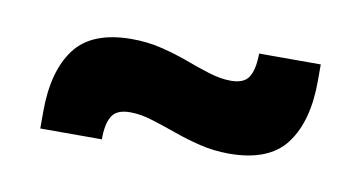

<svg xmlns="http://www.w3.org/2000/svg" viewBox="-36 -482 623 332"><g transform="rotate(10 276.0 -315.5)"><path d="M375.6 -232.4Q348.5 -232.4 323.6 -238.6Q298.8 -244.7 276.3 -252.8Q253.7 -260.9 233.5 -267Q213.3 -273.2 195.4 -273.2Q172.8 -273.2 164.4 -260.9Q155.9 -248.6 155.2 -224.2V-218.6H47V-248Q47 -319.6 76.8 -359Q106.6 -398.4 176.5 -398.4Q204.3 -398.4 229.3 -392.2Q254.3 -386.1 276.7 -377.8Q299.1 -369.4 319.1 -363.3Q339.2 -357.1 356.9 -357.1Q379.8 -357.1 388.1 -369.9Q396.4 -382.6 397.1 -407.9V-411.9H505.4V-382.6Q505.4 -312 475.6 -272.2Q445.7 -232.4 375.6 -232.4Z"/></g></svg>

Font: Anek Malayalam Medium
Style: Regular
Weight: 500
Designer: Maithili Shingre (Malayalam) & Yesha Goshar (Latin)
Foundry: Ek Type
Version: Version 1.003